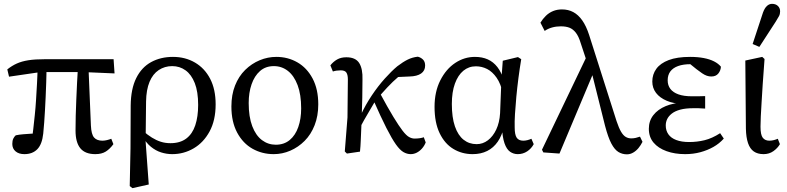

<svg xmlns="http://www.w3.org/2000/svg" viewBox="-20 -789 4093 999"><path d="M107 13Q78 13 61 -1.5Q44 -16 44 -40Q44 -57 49 -67.5Q54 -78 62 -85Q81 -89 101.5 -90.5Q122 -92 143.5 -93.5Q165 -95 187 -95L144 -45Q149 -81 153 -116.5Q157 -152 161 -190Q165 -228 167.5 -268.5Q170 -309 172.5 -353.5Q175 -398 176 -448H222Q222 -401 220.5 -360.5Q219 -320 217.5 -283.5Q216 -247 214 -214.5Q212 -182 210 -152Q208 -122 205 -94Q199 -38 174 -12.5Q149 13 107 13ZM27 -390 18 -428Q42 -447 67.5 -458.5Q93 -470 127.5 -475.5Q162 -481 216 -481H571L576 -407L414 -414H191ZM476 13Q423 13 398 -17.5Q373 -48 373 -110Q373 -146 374 -186.5Q375 -227 377 -271Q379 -315 381 -359.5Q383 -404 386 -447H440L453 -136Q455 -90 469.5 -73.5Q484 -57 513 -57Q524 -57 536.5 -60Q549 -63 559 -67L570 -39Q552 -14 530.5 -0.5Q509 13 476 13Z M655 179 659 -17 660 -240Q661 -327 689 -383Q717 -439 766.5 -466Q816 -493 880 -493Q944 -493 994.5 -463.5Q1045 -434 1073.5 -379Q1102 -324 1102 -246Q1102 -163 1070.5 -105Q1039 -47 987.5 -17Q936 13 876 13Q847 13 818.5 4Q790 -5 765 -25.5Q740 -46 722 -79H714L724 -108Q748 -87 770.5 -73Q793 -59 816.5 -51.5Q840 -44 867 -44Q917 -44 949 -68Q981 -92 996 -137Q1011 -182 1011 -243Q1011 -312 993.5 -356.5Q976 -401 945.5 -423Q915 -445 876 -445Q837 -445 806 -424.5Q775 -404 758 -363Q741 -322 740 -261L738 -82L736 -75L754 171L669 190Z M1404 13Q1344 13 1294 -15Q1244 -43 1214 -99Q1184 -155 1184 -235Q1184 -296 1203 -344Q1222 -392 1255.5 -425Q1289 -458 1331 -475.5Q1373 -493 1418 -493Q1478 -493 1527.5 -464.5Q1577 -436 1606.5 -380.5Q1636 -325 1636 -246Q1636 -186 1617 -137.5Q1598 -89 1565 -56Q1532 -23 1490.5 -5Q1449 13 1404 13ZM1415 -36Q1458 -36 1487.5 -60.5Q1517 -85 1532 -128Q1547 -171 1547 -225Q1547 -297 1528.5 -346Q1510 -395 1478 -420Q1446 -445 1405 -445Q1362 -445 1333 -419.5Q1304 -394 1289 -350.5Q1274 -307 1274 -253Q1274 -181 1292.5 -132.5Q1311 -84 1343 -60Q1375 -36 1415 -36Z M1785 10 1774 -1 1788 -178 1790 -376Q1790 -399 1782.5 -411Q1775 -423 1753 -423Q1742 -423 1731.5 -421.5Q1721 -420 1712 -417L1699 -449Q1714 -468 1734 -479.5Q1754 -491 1782 -491Q1830 -491 1849 -461Q1868 -431 1866 -374Q1866 -333 1865 -280Q1864 -227 1862 -178V-174Q1861 -145 1859.5 -115.5Q1858 -86 1857 -57Q1856 -28 1853 0ZM1843 -104 1824 -153H1841L1858 -192Q1882 -244 1914.5 -292.5Q1947 -341 1982 -380Q2017 -419 2047 -444Q2077 -467 2101.5 -479Q2126 -491 2154 -494Q2170 -490 2181 -479Q2192 -468 2192 -448Q2192 -421 2171 -406.5Q2150 -392 2111 -391L2022 -387L2118 -439Q2084 -416 2053.5 -390Q2023 -364 1995.5 -334.5Q1968 -305 1941 -273L1934 -266Q1919 -240 1904 -215Q1889 -190 1874 -163.5Q1859 -137 1843 -104ZM2117 13Q2098 13 2079.5 2.5Q2061 -8 2040 -37.5Q2019 -67 1990.5 -123Q1962 -179 1922 -270L1955 -308Q1998 -228 2027 -180.5Q2056 -133 2075 -108.5Q2094 -84 2108.5 -76Q2123 -68 2137 -68Q2152 -68 2165 -70Q2178 -72 2185 -75L2195 -48Q2188 -30 2175.5 -16Q2163 -2 2148 5.5Q2133 13 2117 13Z M2439 13Q2384 13 2339 -14Q2294 -41 2267.5 -96Q2241 -151 2241 -233Q2241 -312 2271 -371Q2301 -430 2348.5 -461.5Q2396 -493 2451 -493Q2489 -493 2518 -480Q2547 -467 2568 -440Q2589 -413 2602 -370H2625L2597 -301Q2586 -353 2564 -384.5Q2542 -416 2514.5 -430Q2487 -444 2456 -444Q2419 -444 2391 -421Q2363 -398 2347 -354Q2331 -310 2331 -248Q2331 -178 2347 -131.5Q2363 -85 2392 -62Q2421 -39 2460 -39Q2492 -39 2518.5 -59Q2545 -79 2562 -115Q2579 -151 2582 -200L2589 -378L2596 -473L2675 -492L2692 -481Q2684 -433 2677.5 -383Q2671 -333 2666.5 -285Q2662 -237 2659.5 -196Q2657 -155 2658 -126Q2658 -88 2668.5 -72.5Q2679 -57 2703 -57Q2714 -57 2725 -60Q2736 -63 2745 -67L2757 -39Q2745 -16 2723 -1.5Q2701 13 2674 13Q2652 13 2634 0.5Q2616 -12 2605 -43.5Q2594 -75 2591 -133L2603 -132Q2592 -84 2570 -52Q2548 -20 2515 -3.5Q2482 13 2439 13Z M2807 4 2800 -10 3039 -509 3073 -423 2891 10ZM3242 14Q3218 14 3198 2Q3178 -10 3161 -42Q3144 -74 3128 -135L3058 -415H3051L3002 -563Q2991 -600 2976 -619Q2961 -638 2942.5 -645Q2924 -652 2898 -652Q2874 -652 2852.5 -646Q2831 -640 2814 -628L2792 -671Q2804 -691 2820.5 -707Q2837 -723 2858 -731.5Q2879 -740 2904 -740Q2937 -740 2963 -726Q2989 -712 3009.5 -683Q3030 -654 3045 -608L3188 -159Q3200 -123 3211.5 -103.5Q3223 -84 3236 -76.5Q3249 -69 3264 -69Q3277 -69 3287.5 -71.5Q3298 -74 3310 -78L3323 -51Q3314 -33 3302 -18.5Q3290 -4 3274.5 5Q3259 14 3242 14Z M3545 13Q3491 13 3448 -2.5Q3405 -18 3380.5 -47Q3356 -76 3356 -119Q3356 -160 3379.5 -190Q3403 -220 3444 -237Q3485 -254 3537 -255V-248Q3486 -249 3449.5 -264.5Q3413 -280 3393.5 -305.5Q3374 -331 3374 -365Q3374 -402 3395 -431Q3416 -460 3459.5 -476.5Q3503 -493 3571 -493Q3610 -493 3641.5 -487Q3673 -481 3695.5 -469.5Q3718 -458 3731 -442Q3730 -422 3717.5 -406.5Q3705 -391 3681 -391Q3669 -391 3657.5 -395Q3646 -399 3633.5 -407.5Q3621 -416 3604 -429L3557 -467L3630 -465L3645 -447Q3627 -451 3610 -453Q3593 -455 3573 -455Q3535 -455 3508.5 -445.5Q3482 -436 3468 -417.5Q3454 -399 3454 -371Q3454 -345 3468 -326.5Q3482 -308 3510 -298Q3538 -288 3580 -288Q3596 -288 3611.5 -288Q3627 -288 3649 -289V-224Q3625 -226 3613 -226Q3601 -226 3589 -226Q3547 -226 3519.5 -218.5Q3492 -211 3475.5 -198Q3459 -185 3451.5 -169.5Q3444 -154 3444 -136Q3444 -110 3457.5 -90.5Q3471 -71 3498.5 -60.5Q3526 -50 3566 -50Q3607 -50 3646 -59.5Q3685 -69 3727 -96L3746 -68Q3723 -42 3692 -24.5Q3661 -7 3624 3Q3587 13 3545 13Z M3953 13Q3922 13 3902 -1Q3882 -15 3872 -44.5Q3862 -74 3861 -119L3858 -474L3946 -493L3958 -482Q3952 -407 3948.5 -351Q3945 -295 3942.5 -254Q3940 -213 3938.5 -182.5Q3937 -152 3937 -130Q3937 -87 3949 -72Q3961 -57 3983 -57Q3995 -57 4006.5 -60Q4018 -63 4027 -67L4038 -39Q4026 -18 4004 -2.5Q3982 13 3953 13ZM3896 -560 3950 -724Q3959 -748 3971 -758.5Q3983 -769 3997 -769Q4016 -769 4027.5 -758Q4039 -747 4039 -730Q4039 -716 4033.5 -705.5Q4028 -695 4016 -676L3931 -545Z"/></svg>

Font: Source Serif 4 18pt
Style: Regular
Weight: 400
Designer: Frank Grießhammer
Foundry: Adobe Systems Incorporated
Version: Version 4.004;hotconv 1.0.116;makeotfexe 2.5.65601